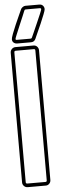

<svg xmlns="http://www.w3.org/2000/svg" viewBox="-62 -972 335 1001"><g transform="rotate(-5 105.0 -471.5)"><path d="M45 -775Q45 -770 52 -770H124Q129 -770 131 -775Q134 -781 143.5 -803Q153 -825 164 -849.5Q175 -874 183.5 -894.5Q192 -915 192 -918Q192 -924 185 -924H111Q106 -924 104 -919Q102 -913 92.5 -891Q83 -869 72.5 -844Q62 -819 53.5 -798.5Q45 -778 45 -775ZM41 -714Q33 -714 33 -706V-27Q33 -19 41 -19H136Q143 -19 143 -27V-706Q143 -714 136 -714ZM136 -733Q147 -733 154.5 -725Q162 -717 162 -706V-27Q162 -16 154.5 -8Q147 0 136 0H41Q30 0 22 -8Q14 -16 14 -27V-706Q14 -717 22 -725Q30 -733 41 -733ZM111 -943H185Q196 -943 203 -935.5Q210 -928 210 -917Q210 -911 201.5 -889.5Q193 -868 182.5 -843.5Q172 -819 161.5 -796.5Q151 -774 148 -766Q141 -751 124 -751H52Q41 -751 33.5 -757.5Q26 -764 26 -775Q26 -782 34 -803.5Q42 -825 52.5 -849Q63 -873 73 -895Q83 -917 87 -926Q89 -932 96.5 -937.5Q104 -943 111 -943Z"/></g></svg>

Font: RonaldsonGothicLicht
Style: Regular
Weight: 400
Designer: Mr. Robertson for MacKellar, Smiths & Jordan Co. Philadelphia
Foundry: CAT-Fonts Peter Wiegel
Version: 1.000